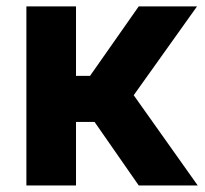

<svg xmlns="http://www.w3.org/2000/svg" viewBox="-20 -565 626 585"><path d="M60.4 0V-545.5H211.6V-333.8H254.3L402.7 -545.5H580.3L387.4 -274.9L582.4 0H402.7L268.1 -193.5H211.6V0Z"/></svg>

Font: Inter Zeller
Style: Bold
Weight: 700
Designer: Rasmus Andersson; Joe Bland
Foundry: zeller
Version: Version 3.015;git-dec3a8cb1